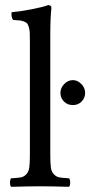

<svg xmlns="http://www.w3.org/2000/svg" viewBox="-20 -718 348 740"><path d="M95.2 -122.1V-559.1Q95.2 -579.6 94.7 -591.3Q94.2 -603 91.3 -612.8Q88.4 -622.6 85.2 -627Q82 -631.3 73.2 -634.8Q64.5 -638.2 56.2 -639.2Q47.9 -640.1 30.8 -641.1Q26.4 -645.5 24.9 -655Q23.4 -664.6 24.9 -670.9Q55.2 -673.3 100.8 -682.1Q146.5 -690.9 165 -698.2Q178.2 -698.2 178.2 -688Q173.8 -647.9 173.8 -583V-122.1Q173.8 -89.8 176 -73Q178.2 -56.2 187.5 -46.4Q196.8 -36.6 208.5 -34.4Q220.2 -32.2 246.1 -30.8Q250.5 -26.4 250.5 -14.4Q250.5 -2.4 246.1 2Q179.7 0 134.8 0Q93.3 0 22.9 2Q18.6 -2.4 18.6 -14.4Q18.6 -26.4 22.9 -30.8Q48.8 -32.2 60.5 -34.4Q72.3 -36.6 81.5 -46.4Q90.8 -56.2 93 -73Q95.2 -89.8 95.2 -122.1ZM261.2 -409.2Q278.8 -409.2 293.5 -394.3Q308.1 -379.4 308.1 -359.9Q308.1 -340.8 294.7 -326.9Q281.2 -313 261.2 -313Q239.7 -313 226.3 -326.9Q212.9 -340.8 212.9 -359.9Q212.9 -378.9 227.3 -394Q241.7 -409.2 261.2 -409.2Z"/></svg>

Font: Common Serif
Style: Regular
Weight: 400
Designer: Philipp H. Poll, Khaled Hosny
Foundry: Stefan Peev, Context Ltd.
Version: Version 1.026